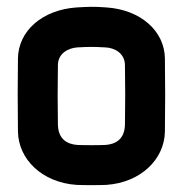

<svg xmlns="http://www.w3.org/2000/svg" viewBox="-20 -532 540 567"><path d="M291 -392C318 -391 349 -375 349 -339C350 -259 350 -244 349 -164C348 -118 318 -106 292 -104C274 -103 226 -103 208 -104C182 -106 152 -118 151 -164C150 -240 150 -263 151 -339C151 -375 182 -390 208 -392C247 -394 254 -394 291 -392ZM33 -144C34 -62 104 7 206 14C224 15 276 15 294 14C396 7 466 -62 467 -144C468 -224 468 -279 467 -359C466 -441 395 -503 295 -510C256 -513 241 -512 206 -510C105 -503 34 -441 33 -359C32 -283 32 -230 33 -144Z"/></svg>

Font: Fervojo
Style: Bold
Weight: 700
Designer: kohakuno
Version: ver.1.0